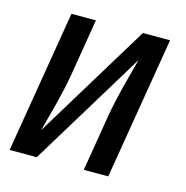

<svg xmlns="http://www.w3.org/2000/svg" viewBox="-85 -610 669 690"><g transform="rotate(15 250.0 -265.0)"><path d="M10 0 98 -530H189L154 -318Q149 -290 143 -262.5Q137 -235 130 -207.5Q123 -180 115.5 -152.5Q108 -125 101 -98L364 -530H465L377 0H286L321 -212Q326 -240 332 -267.5Q338 -295 345 -322.5Q352 -350 359.5 -377.5Q367 -405 374 -432L111 0Z"/></g></svg>

Font: Iosevka Slab Medium Oblique
Style: Regular
Weight: 500
Italic angle: -9°
Monospace: yes
Designer: Belleve Invis
Foundry: Belleve Invis
Version: Version 11.1.1; ttfautohint (v1.8.3)